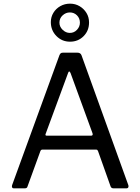

<svg xmlns="http://www.w3.org/2000/svg" viewBox="-20 -1030 767 1050"><path d="M55 0Q49 0 46.5 -4.5Q44 -9 46 -17L305 -728Q308 -735 312 -738.5Q316 -742 325 -742H403Q421 -742 426 -727L682 -17Q684 -11 681.5 -5.5Q679 0 672 0H601Q589 0 585 -10L516 -204Q514 -208 512 -210Q510 -212 504 -212H213Q204 -212 201 -204L130 -9Q129 -5 125.5 -2.5Q122 0 115 0H55ZM478 -288Q490 -288 486 -301L366 -630Q362 -639 358.5 -639Q355 -639 352 -630L230 -299Q225 -288 236 -288ZM467 -907Q467 -862 437 -832Q407 -802 363 -802Q319 -802 288.5 -833Q258 -864 258 -909Q258 -937 272 -960Q286 -983 310 -996.5Q334 -1010 363 -1010Q392 -1010 415.5 -996Q439 -982 453 -959Q467 -936 467 -907ZM417 -906Q417 -930 401 -946Q385 -962 362 -962Q340 -962 322.5 -946Q305 -930 305 -906Q305 -884 322.5 -867Q340 -850 362 -850Q385 -850 401 -867Q417 -884 417 -906Z"/></svg>

Font: Libre Franklin
Style: Regular
Weight: 400
Designer: Pablo Impallari, Rodrigo Fuenzalida, Nhung Nguyen
Foundry: Impallari Type
Version: Version 3.000